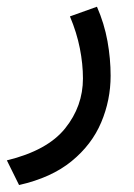

<svg xmlns="http://www.w3.org/2000/svg" viewBox="-25 -277 392 562"><path d="M258.8 -257.3Q280.3 -208 289.6 -156.5Q298.8 -105 298.8 -55.2Q298.8 16.1 271.2 81.3Q243.7 146.5 184.6 194.8Q125.5 243.2 30.8 264.6L-4.9 192.4Q113.8 163.6 165.8 98.6Q217.8 33.7 217.8 -47.4Q217.8 -89.8 208.7 -135.7Q199.7 -181.6 179.7 -229Z"/></svg>

Font: Vazir WOL
Style: Regular-WOL
Weight: 400
Designer: Saber Rastikerdar
Foundry: Saber Rastikerdar
Version: Version 30.00;August 23, 2021;FontCreator 13.0.0.2683 64-bit